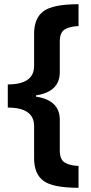

<svg xmlns="http://www.w3.org/2000/svg" viewBox="-20 -734 432 912"><path d="M17 -333V-223Q142 -223 142 -135V18Q142 92 186.5 125Q231 158 353 158V54Q312 53 288 38.5Q264 24 264 -19V-165Q264 -258 151 -275V-281Q264 -298 264 -391V-537Q264 -580 288 -594.5Q312 -609 353 -610V-714Q232 -714 187 -681Q142 -648 142 -574V-421Q142 -333 17 -333Z"/></svg>

Font: Noto Sans UI
Style: Bold
Weight: 700
Designer: Monotype Design Team
Foundry: Monotype Imaging Inc.
Version: Version 1.901